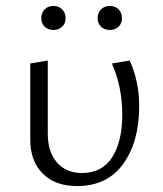

<svg xmlns="http://www.w3.org/2000/svg" viewBox="-20 -622 549 647"><path d="M119 -561Q119 -579 130.5 -590.5Q142 -602 160 -602Q178 -602 189.5 -590.5Q201 -579 201 -561Q201 -543 189.5 -532Q178 -521 160 -521Q142 -521 130.5 -532Q119 -543 119 -561ZM309 -561Q309 -579 320.5 -590.5Q332 -602 351 -602Q368 -602 379.5 -590.5Q391 -579 391 -561Q391 -543 379.5 -532Q368 -521 351 -521Q332 -521 320.5 -532Q309 -543 309 -561ZM82 -152V-408L141 -418V-171Q141 -110 172 -74.5Q203 -39 256 -39Q324 -39 358 -92Q392 -145 392 -236Q392 -329 357 -408L417 -418Q449 -348 449 -264Q449 -144 395 -69.5Q341 5 240 5Q166 5 124 -37Q82 -79 82 -152Z"/></svg>

Font: Isabella Sans
Style: Regular
Weight: 400
Designer: Original fonts by Christian Thalmann (Catharsis Fonts), Modifications by Cristiano Sobral
Version: Version 0.002;July 12, 2020;FontCreator 13.0.0.2655 64-bit; 